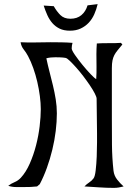

<svg xmlns="http://www.w3.org/2000/svg" viewBox="-20 -901 640 932"><path d="M454 -881Q448 -855 437.5 -831.5Q427 -808 410.5 -790.5Q394 -773 371.5 -762.5Q349 -752 320 -752Q290 -752 269.5 -762Q249 -772 234.5 -788.5Q220 -805 210 -827Q200 -849 192 -874L241 -871Q255 -846 273 -828Q291 -810 322 -810Q354 -810 375 -827.5Q396 -845 405 -875ZM332 -693Q330 -686 329 -679.5Q328 -673 328 -666Q328 -657 344 -634Q360 -611 380 -586.5Q400 -562 419.5 -541.5Q439 -521 447 -517Q449 -547 448.5 -577.5Q448 -608 448 -638Q448 -651 448.5 -664Q449 -677 450 -690Q479 -692 508.5 -691.5Q538 -691 567 -693L574 -685Q560 -668 550.5 -656.5Q541 -645 535 -633.5Q529 -622 526 -607.5Q523 -593 523 -570V-325Q523 -262 523.5 -198.5Q524 -135 531 -72Q534 -48 548.5 -29.5Q563 -11 580 4Q569 7 557 9Q545 11 533 11Q497 11 461.5 8.5Q426 6 390 4Q400 -7 412.5 -15Q425 -23 434 -35Q441 -44 444.5 -74.5Q448 -105 449.5 -141Q451 -177 451 -209.5Q451 -242 451 -255Q451 -297 450 -338.5Q449 -380 449 -422Q449 -430 440 -447.5Q431 -465 416.5 -486.5Q402 -508 384.5 -531Q367 -554 350 -573Q333 -592 319 -605.5Q305 -619 298 -620Q286 -622 273.5 -622.5Q261 -623 249 -623Q238 -623 227 -622Q216 -621 205 -618Q212 -585 220.5 -552Q229 -519 237 -486Q245 -453 250.5 -419Q256 -385 256 -351Q256 -310 250.5 -265Q245 -220 234 -174.5Q223 -129 207.5 -86Q192 -43 173 -7L160 4Q144 6 128.5 6.5Q113 7 97 7Q78 7 58.5 7Q39 7 20 1Q34 -10 51 -17Q68 -24 81 -38Q106 -65 124.5 -107Q143 -149 155 -195.5Q167 -242 172.5 -288.5Q178 -335 178 -371Q178 -400 173.5 -434.5Q169 -469 161 -503.5Q153 -538 141.5 -570.5Q130 -603 116 -629Q107 -646 95 -661Q83 -676 80 -696Q117 -694 153 -695Q189 -696 226 -696Q252 -696 279 -695.5Q306 -695 332 -693Z"/></svg>

Font: Germanica
Style: Regular
Weight: 400
Designer: Peter Wiegel
Foundry: Peter Wiegel